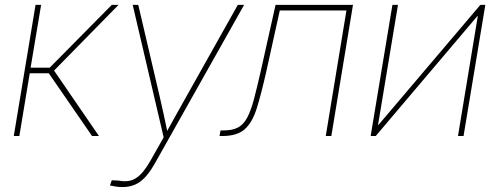

<svg xmlns="http://www.w3.org/2000/svg" viewBox="-20 -549 2015 775"><path d="M35.6 0 123.5 -529.3H146L103.5 -275.9H180.7L431.2 -529.3H458.5L198.2 -264.2L379.4 0H351.6L176.8 -253.4H100.1L58.1 0Z M423.8 199.7 431.2 178.7 457 179.7Q485.4 185.5 507.3 179.7Q529.3 173.8 549.1 153.3Q568.8 132.8 589.8 95.2L640.6 5.4L515.6 -529.3H538.1L623.5 -164.1Q632.3 -126 640.6 -87.9Q648.9 -49.8 656.7 -11.7H649.9Q670.9 -49.8 692.1 -87.9Q713.4 -126 734.9 -164.1L939.9 -529.3H965.3L609.4 103Q588.4 141.1 568.4 163.6Q548.3 186 525.6 196Q502.9 206.1 473.6 206.1Q460 206.1 449 204.3Q438 202.6 423.8 199.7Z M866.2 0 870.1 -22.5H881.8Q918 -22.5 940.2 -34.2Q962.4 -45.9 977.3 -73.2Q992.2 -100.6 1004.6 -147Q1017.1 -193.4 1032.7 -262.7L1092.3 -529.3H1404.8L1317.4 0H1294.9L1378.4 -506.8H1109.4L1055.2 -261.7Q1034.7 -170.4 1016.6 -112.5Q998.5 -54.7 967.8 -27.3Q937 0 877.9 0Z M1851.1 0H1828.6L1908.7 -484.4H1907.2L1496.6 0H1476.1L1564 -529.3H1586.4L1505.9 -44.4H1507.3L1918.9 -529.3H1939Z"/></svg>

Font: Inter 24pt Thin
Style: Italic
Weight: 250
Italic angle: -9.3988°
Version: Version 4.001;git-66647c0bb